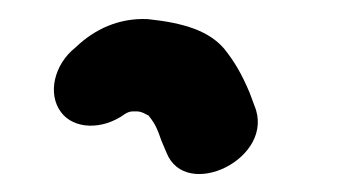

<svg xmlns="http://www.w3.org/2000/svg" viewBox="-20 33 391 206"><path d="M140.6 157.6C140.6 157.6 138.5 156 140.3 158.2C146.7 166.2 149 171.8 153.1 183.7L158.5 196.5C179.3 249.7 276.5 202.4 253 146.4L247.8 132.4C239.4 112.6 232 99.6 220.3 85C204 66.3 178 57.6 138.4 53.5C107.1 52.1 81.3 64.7 61.9 83.1C61.6 83.4 61.2 83.8 60.8 84.1C38.2 102 30.6 133.6 45.5 153.4C59.1 171.7 89.8 172.9 113.9 155.4C116.4 153.7 119.6 152.5 122.6 152.5H126.6C132.3 152.5 136.6 155.8 140.6 157.6Z"/></svg>

Font: Smoothie
Style: LightIt
Weight: 400
Foundry: Cannot Into Space Fonts
Version: Version 0.8